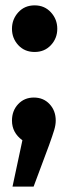

<svg xmlns="http://www.w3.org/2000/svg" viewBox="-20 -524 260 720"><path d="M109.9 -503.9Q147 -503.9 170.9 -477.8Q194.8 -451.7 194.8 -416Q194.8 -380.4 170.9 -354.7Q147 -329.1 109.9 -329.1Q72.3 -329.1 48.6 -354.7Q24.9 -380.4 24.9 -416Q24.9 -451.7 48.6 -477.8Q72.3 -503.9 109.9 -503.9ZM106.9 -158.2Q143.1 -158.2 166 -133.5Q189 -108.9 189 -71.8Q189 -55.7 183.3 -36.6Q177.7 -17.6 163.6 21.5Q160.6 29.3 159.2 33.2L106 175.8H26.9L64 2Q24.9 -26.4 24.9 -71.8Q24.9 -108.9 48.1 -133.5Q71.3 -158.2 106.9 -158.2Z"/></svg>

Font: Fira Sans Compressed
Style: Bold
Weight: 700
Width: 1
Designer: Carrois Corporate & Edenspiekermann AG
Foundry: Carrois Corporate GbR & Edenspiekermann AG
Version: Version 4.203;PS 004.203;hotconv 1.0.88;makeotf.lib2.5.64775